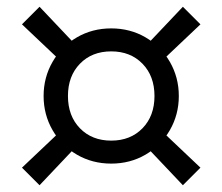

<svg xmlns="http://www.w3.org/2000/svg" viewBox="-20 -654 658 568"><path d="M109 -370Q109 -425 135.5 -471Q162 -517 207.5 -543.5Q253 -570 309 -570Q365 -570 410.5 -543.5Q456 -517 482.5 -471Q509 -425 509 -370Q509 -315 482.5 -269Q456 -223 410.5 -196.5Q365 -170 309 -170Q253 -170 207.5 -196.5Q162 -223 135.5 -269Q109 -315 109 -370ZM437 -370Q437 -429 401.5 -465.5Q366 -502 309 -502Q252 -502 216.5 -465.5Q181 -429 181 -370Q181 -311 216.5 -274.5Q252 -238 309 -238Q366 -238 401.5 -274.5Q437 -311 437 -370ZM45 -158 158 -265 204 -219 97 -106ZM204 -521 158 -475 45 -582 97 -634ZM414 -219 460 -265 573 -158 521 -106ZM573 -582 460 -475 414 -521 521 -634Z"/></svg>

Font: TASA Explorer VF
Style: Regular
Weight: 400
Designer: Weizhong Zhang
Foundry: Local Remote
Version: Version 1.000;Glyphs 3.2 (3192)